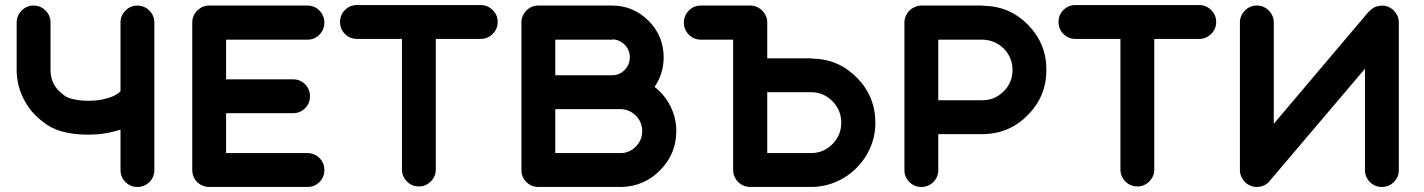

<svg xmlns="http://www.w3.org/2000/svg" viewBox="-20 -740 5636 760"><path d="M524 -718Q542 -718 557.5 -709Q573 -700 582 -684.5Q591 -669 591 -651V-67Q591 -39 571.5 -19.5Q552 0 524 0Q496 0 476.5 -19.5Q457 -39 457 -67V-227Q438 -221 417 -216Q375 -207 329 -207Q210 -207 150 -258Q101 -294 73.5 -348.5Q46 -403 46 -463V-651Q46 -678 65.5 -698Q85 -718 113 -718Q141 -718 160.5 -698Q180 -678 180 -651V-463Q180 -402 230 -366Q230 -366 231 -365Q231 -365 232 -364Q234 -362 236 -361L237 -360Q242 -356 255 -351.5Q268 -347 288 -344Q308 -341 329 -341Q360 -341 389 -347Q438 -358 457 -379V-651Q457 -678 476.5 -698Q496 -718 524 -718Z M1197 -583H875V-426H1140Q1168 -426 1187.5 -406.5Q1207 -387 1207 -359Q1207 -331 1187.5 -311.5Q1168 -292 1140 -292H875V-134H1197Q1225 -134 1244.5 -114.5Q1264 -95 1264 -67Q1264 -39 1244.5 -19.5Q1225 0 1197 0H808Q791 0 776 -8Q770 -11 765 -15Q760 -19 756 -24Q741 -43 741 -67V-651Q741 -675 756 -693Q760 -698 765 -702Q770 -706 776 -710Q791 -718 808 -718H1197Q1225 -718 1244.5 -698Q1264 -678 1264 -650.5Q1264 -623 1244.5 -603Q1225 -583 1197 -583Z M1883 -720Q1910 -720 1930 -700.5Q1950 -681 1950 -653Q1950 -625 1930 -605.5Q1910 -586 1883 -586H1705V-69Q1705 -42 1685.5 -22Q1666 -2 1638 -2Q1610 -2 1590.5 -22Q1571 -42 1571 -69V-586H1393Q1365 -586 1345.5 -605.5Q1326 -625 1326 -653Q1326 -681 1345.5 -700.5Q1365 -720 1393 -720Z M2571 -396Q2611 -365 2634 -319Q2657 -273 2657 -221Q2657 -132 2594.5 -67.5Q2532 -3 2442 0Q2439 0 2436 0H2111Q2083 0 2063.5 -19.5Q2044 -39 2044 -67V-651Q2044 -678 2063.5 -698Q2083 -718 2111 -718H2392Q2397 -718 2402 -718Q2487 -718 2547 -658Q2607 -598 2607 -513Q2607 -449 2571 -396ZM2402 -583H2178V-442H2402Q2432 -442 2452.5 -463Q2473 -484 2473 -513Q2473 -541 2454.5 -561Q2436 -581 2410 -584Q2406 -583 2402 -583ZM2436 -134Q2471 -134 2496.5 -159.5Q2522 -185 2522 -221Q2522 -257 2496.5 -282.5Q2471 -308 2436 -308H2402H2178V-134Z M3197 -508Q3300 -506 3372.5 -432Q3445 -358 3445 -254Q3445 -187 3411.5 -129Q3378 -71 3321 -36.5Q3264 -2 3197 0Q3193 0 3190 0H2950Q2927 0 2909.5 -13Q2892 -26 2885 -47Q2882 -57 2882 -67V-583H2754Q2726 -583 2706.5 -603Q2687 -623 2687 -650.5Q2687 -678 2706.5 -698Q2726 -718 2754 -718H2949Q2977 -718 2997 -698Q3017 -678 3017 -651V-509H3190Q3194 -509 3197 -508ZM3190 -134Q3240 -134 3275 -169.5Q3310 -205 3310 -254.5Q3310 -304 3275 -339.5Q3240 -375 3190 -375H3017V-134Z M3875 -717Q3978 -715 4050 -641Q4122 -567 4122 -463.5Q4122 -360 4050 -286Q3978 -212 3875 -209Q3871 -209 3868 -209H3694V-67Q3694 -39 3674.5 -19.5Q3655 0 3627 0Q3599 0 3579.5 -19.5Q3560 -39 3560 -67V-651Q3560 -671 3571.5 -688Q3583 -705 3601 -712Q3613 -718 3627 -718H3868Q3871 -718 3875 -717ZM3868 -343Q3917 -343 3952.5 -378Q3988 -413 3988 -463Q3988 -496 3972 -523.5Q3956 -551 3928 -567Q3900 -583 3868 -583H3694V-343H3868Z M4727 -720Q4754 -720 4774 -700.5Q4794 -681 4794 -653Q4794 -625 4774 -605.5Q4754 -586 4727 -586H4549V-69Q4549 -42 4529.5 -22Q4510 -2 4482 -2Q4454 -2 4434.5 -22Q4415 -42 4415 -69V-586H4237Q4209 -586 4189.5 -605.5Q4170 -625 4170 -653Q4170 -681 4189.5 -700.5Q4209 -720 4237 -720Z M5517 -650V-651V-67Q5517 -39 5497.5 -19.5Q5478 0 5450 0Q5422 0 5402.5 -19.5Q5383 -39 5383 -67V-468L5006 -24Q5006 -23 5005 -22Q4996 -12 4983 -6Q4970 0 4955 0Q4953 0 4950 0H4949Q4940 -1 4931 -4V-5H4930Q4926 -7 4922 -9H4921Q4916 -12 4912 -16Q4910 -17 4908 -19Q4900 -27 4895 -38Q4888 -51 4888 -66Q4888 -67 4888 -67V-651Q4888 -678 4907.5 -698Q4927 -718 4955 -718Q4983 -718 5002.5 -698Q5022 -678 5022 -651V-250L5398 -694H5399Q5400 -695 5401 -696Q5410 -706 5422 -712H5423Q5433 -717 5445 -717Q5448 -718 5450 -718Q5472 -718 5489 -705Q5491 -704 5493 -702H5494Q5504 -692 5511 -679Q5517 -666 5517 -650Z"/></svg>

Font: Multiround Pro
Style: Regular
Weight: 400
Designer: Ivan Filipov, Sasha Pavljenko
Version: Version 1.005;Fontself Maker 3.5.4